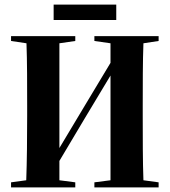

<svg xmlns="http://www.w3.org/2000/svg" viewBox="-20 -814 738 834"><path d="M390 -636 460 -626V-541L350 -358L238 -171V-626L307 -636V-657H28V-636L95 -626C98 -549 98 -443 98 -354V-310C98 -219 97 -110 94 -31L28 -22V0H307V-22L238 -31V-115L350 -303L460 -486V-31L390 -22V0H669V-22L603 -31C600 -110 600 -219 600 -310V-354C600 -443 600 -549 603 -626L669 -636V-657H390ZM213 -727H485V-794H213Z"/></svg>

Font: Source Serif 4 Display
Style: Bold
Weight: 700
Designer: Frank Grießhammer
Foundry: Adobe Systems Incorporated
Version: Version 4.004;hotconv 1.0.117;makeotfexe 2.5.65602